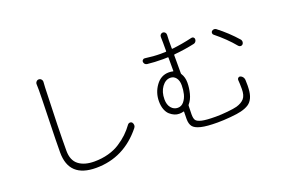

<svg xmlns="http://www.w3.org/2000/svg" viewBox="-105 -1123 2210 1504"><g transform="rotate(-20 1000.0 -371.0)"><path d="M262.7 -735.4Q261.7 -748 270 -757.8Q278.3 -767.6 291 -767.6Q303.7 -767.6 312 -757.8Q320.3 -748 319.3 -735.4Q317.4 -714.8 316.4 -688.5Q303.7 -342.8 303.7 -168Q303.7 -87.9 351.6 -50.8Q399.4 -13.7 482.4 -13.7Q544.9 -13.7 599.6 -28.8Q654.3 -43.9 696.3 -71.3Q738.3 -98.6 769.5 -128.4Q800.8 -158.2 829.1 -197.3Q835.9 -205.1 846.7 -205.6Q857.4 -206.1 864.3 -198.2Q872.1 -187.5 872.1 -174.8Q872.1 -163.1 864.3 -153.3Q710.9 38.1 478.5 38.1Q252.9 38.1 252.9 -171.9Q252.9 -253.9 258.3 -444.3Q263.7 -634.8 263.7 -688.5Q263.7 -716.8 262.7 -735.4Z M1163.1 -283.2Q1163.1 -238.3 1185.1 -211.9Q1207 -185.5 1240.2 -185.5Q1270.5 -185.5 1291 -210.4Q1311.5 -235.4 1319.8 -269Q1328.1 -302.7 1328.1 -341.8Q1328.1 -380.9 1310.1 -403.8Q1292 -426.8 1263.7 -426.8Q1222.7 -426.8 1192.9 -385.7Q1163.1 -344.7 1163.1 -283.2ZM1757.8 -229.5Q1757.8 -239.3 1765.6 -245.6Q1773.4 -252 1782.2 -249Q1794.9 -245.1 1802.7 -234.4Q1810.5 -223.6 1811.5 -210.9Q1812.5 -184.6 1812.5 -161.1Q1812.5 -149.4 1811.5 -138.7Q1809.6 -92.8 1795.4 -62Q1781.2 -31.2 1756.3 -15.1Q1731.4 1 1692.4 10.7Q1662.1 18.6 1602.1 23.9Q1542 29.3 1493.2 29.3Q1404.3 29.3 1356 17.6Q1307.6 5.9 1290.5 -16.6Q1273.4 -39.1 1273.4 -79.1Q1273.4 -103.5 1274.4 -139.6Q1275.4 -143.6 1270.5 -142.6Q1253.9 -137.7 1234.4 -137.7Q1214.8 -137.7 1195.8 -145.5Q1176.8 -153.3 1158.2 -169.4Q1139.6 -185.5 1128.4 -214.8Q1117.2 -244.1 1117.2 -283.2Q1117.2 -355.5 1159.2 -413.1Q1201.2 -470.7 1266.6 -470.7Q1285.2 -470.7 1300.8 -466.8Q1304.7 -464.8 1304.7 -469.7V-580.1Q1304.7 -584 1300.8 -584Q1287.1 -583 1261.7 -583Q1189.5 -583 1130.9 -589.8Q1120.1 -590.8 1112.3 -598.6Q1104.5 -607.4 1104.5 -619.1Q1104.5 -627.9 1112.3 -633.8Q1119.1 -640.6 1128.9 -638.7Q1197.3 -628.9 1258.8 -628.9Q1286.1 -628.9 1300.8 -629.9Q1304.7 -629.9 1304.7 -634.8V-705.1Q1304.7 -731.4 1303.7 -751Q1302.7 -762.7 1310.5 -771.5Q1318.4 -780.3 1329.6 -780.3Q1340.8 -780.3 1348.6 -771.5Q1356.4 -762.7 1355.5 -751Q1353.5 -726.6 1353.5 -705.1V-638.7Q1353.5 -633.8 1358.4 -634.8Q1439.5 -643.6 1526.4 -664.1Q1536.1 -666 1543.5 -660.2Q1550.8 -654.3 1550.8 -644.5Q1550.8 -632.8 1543.9 -624Q1537.1 -615.2 1526.4 -613.3Q1445.3 -595.7 1358.4 -587.9Q1353.5 -586.9 1353.5 -583V-431.6Q1353.5 -426.8 1356.4 -422.9Q1377 -390.6 1377 -345.7Q1377 -301.8 1365.2 -255.9Q1353.5 -210 1327.1 -179.7Q1324.2 -175.8 1324.2 -171.9Q1322.3 -126 1322.3 -100.6Q1322.3 -66.4 1332.5 -51.3Q1342.8 -36.1 1379.9 -27.3Q1417 -18.6 1496.1 -18.6Q1540 -18.6 1593.8 -23.9Q1647.5 -29.3 1672.9 -36.1Q1716.8 -48.8 1738.8 -74.2Q1760.7 -99.6 1760.7 -152.3Q1760.7 -198.2 1757.8 -229.5ZM1698.2 -627.9Q1690.4 -633.8 1690.4 -644.5Q1690.4 -653.3 1696.3 -659.2Q1704.1 -666 1713.9 -667Q1714.8 -667 1716.8 -667Q1724.6 -667 1732.4 -662.1Q1816.4 -597.7 1886.7 -517.6Q1892.6 -508.8 1892.6 -499Q1892.6 -487.3 1884.8 -478.5Q1877.9 -471.7 1868.2 -471.7Q1868.2 -471.7 1867.2 -471.7Q1856.4 -472.7 1849.6 -480.5Q1786.1 -557.6 1698.2 -627.9Z"/></g></svg>

Font: Gen Jyuu Gothic L Monospace Light
Style: Regular
Weight: 300
Designer: [Source Han Sans]
Ryoko NISHIZUKA  (kana & ideographs); Paul D. Hunt (Latin, Greek & Cyrillic); Wenlong ZHANG  (bopomofo
Version: Version 1.002.20150607